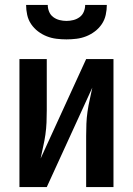

<svg xmlns="http://www.w3.org/2000/svg" viewBox="-20 -760 540 780"><path d="M59 0V-520H170V-312Q170 -287 169 -262.5Q168 -238 164.5 -213.5Q161 -189 155.5 -165Q150 -141 145 -116L330 -520H441V0H330V-208Q330 -233 331 -257.5Q332 -282 335.5 -306.5Q339 -331 344.5 -355Q350 -379 355 -404L170 0ZM250 -600Q230 -600 209.5 -602.5Q189 -605 170 -612.5Q151 -620 134.5 -632.5Q118 -645 106.5 -662Q95 -679 90.5 -699.5Q86 -720 86 -740H174Q174 -726 179.5 -712.5Q185 -699 196.5 -690.5Q208 -682 222 -678.5Q236 -675 250 -675Q264 -675 278 -678.5Q292 -682 303.5 -690.5Q315 -699 320.5 -712.5Q326 -726 326 -740H414Q414 -720 409.5 -699.5Q405 -679 393.5 -662Q382 -645 365.5 -632.5Q349 -620 330 -612.5Q311 -605 290.5 -602.5Q270 -600 250 -600Z"/></svg>

Font: Iosevka SS04
Style: Bold
Weight: 700
Monospace: yes
Designer: Belleve Invis
Foundry: Belleve Invis
Version: Version 19.0.0; ttfautohint (v1.8.4)